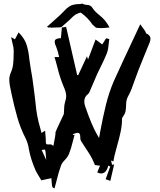

<svg xmlns="http://www.w3.org/2000/svg" viewBox="-20 -948 900 1079"><path d="M286.6 110.8Q276.9 106.9 274.9 104Q271.5 99.1 268.6 53.2L212.4 65.4L210.4 62Q185.1 21 180.2 10.3Q152.3 -54.2 142.6 -108.4Q137.7 -142.1 124.5 -169.4Q94.2 -228 76.7 -290.5Q59.1 -353 44.4 -422.4Q32.2 -475.1 32.2 -500Q32.2 -519.5 39.1 -535.6Q50.8 -561.5 53.7 -586.9Q56.6 -612.3 56.6 -638.7L57.1 -661.1Q57.1 -681.6 50.3 -704.1Q45.9 -721.2 42.5 -739.3L64 -727.1Q74.7 -746.6 84.5 -766.1Q120.1 -730.5 130.9 -692.1Q141.6 -653.8 145 -614.7Q147.9 -591.3 151.9 -567.9Q163.1 -508.3 169.9 -448.7L174.8 -411.1L179.7 -368.7Q185.5 -297.4 206.1 -228Q206.1 -227.1 206.5 -226.6L213.4 -200.7L233.4 -213.9Q233.9 -202.1 235.4 -189.5Q237.3 -174.3 237.3 -158.7V-152.3Q237.3 -141.6 240.7 -138.2Q242.2 -136.2 254.4 -136.2L260.3 -136.7Q272 -136.7 277.8 -128.9H280.3L282.7 -142.1Q292 -190.4 292 -197.3Q291.5 -200.2 291.5 -203.6Q291.5 -207 321.3 -270L338.4 -306.2Q338.9 -307.1 338.9 -311Q339.4 -312 340.3 -332.5V-335.9Q340.3 -356.9 346.2 -377Q352.1 -393.1 352.1 -407.7Q352.1 -429.7 338.4 -459.5Q316.4 -512.2 302.2 -570.8Q292 -610.8 286.1 -627.4H312.5Q306.2 -658.2 296.4 -683.1Q287.6 -701.2 287.6 -712.9Q287.6 -718.8 289.6 -722.7Q295.4 -732.4 322.3 -733.9L327.6 -793.5L351.6 -796.9L413.6 -526.4L419.4 -525.4L468.8 -631.8L474.6 -613.3L517.1 -726.1L554.7 -698.2L576.2 -732.9L594.2 -728.5Q592.3 -719.2 590.8 -701.2Q589.4 -675.3 581.5 -650.9Q565.9 -612.8 547.9 -576.7Q537.1 -555.7 526.9 -533.7Q515.6 -508.3 482.9 -431.2Q480 -423.8 474.1 -418.9Q453.6 -403.3 453.6 -377.9Q453.6 -364.7 459 -349.6Q495.1 -243.2 527.8 -187.5L528.8 -186.5Q532.2 -179.7 536.6 -172.4L544.9 -217.3Q558.6 -290.5 575.4 -359.4Q592.3 -428.2 620.1 -493.2Q659.7 -581.1 768.1 -811.5L782.7 -791.5Q798.3 -771.5 799.8 -764.2Q799.8 -761.7 800.8 -760.7Q825.7 -750.5 825.7 -729.5Q825.7 -719.2 817.4 -699.7L816.9 -699.2L790 -633.3Q756.8 -554.2 728 -472.2Q715.8 -434.6 697.3 -401.9Q688.5 -382.8 688.5 -356.4V-353.5Q688 -336.9 685.1 -320.3Q682.1 -307.6 672.9 -295.4L666 -284.2Q666 -245.6 658 -207.8Q649.9 -169.9 639.2 -132.8Q622.1 -73.2 617.2 -40.5L604 -46.4L609.9 -21.5L621.6 -24.4L600.1 68.4L573.7 59.1L599.6 -12.2L588.4 -17.1Q577.6 26.9 547.9 26.9Q538.1 26.9 526.4 21L542 -16.6Q523.9 -18.6 513.7 -20.5L506.3 -37.1Q496.1 -64 464.4 -110.8Q454.1 -126 443.8 -142.6L441.9 -145V-145.5Q431.2 -159.7 431.2 -171.9V-177.2Q431.2 -201.7 416.5 -201.7Q409.7 -201.7 390.6 -194.3L389.2 -189.5Q390.6 -189.5 390.9 -189.7Q391.1 -189.9 391.6 -189.9L398.9 -189.5Q391.1 -162.6 389.2 -153.3Q380.9 -116.2 366.7 -80.6Q358.4 -63 344.5 -49.3Q330.6 -35.6 323.7 -20Q308.1 22.9 297.9 67.4Q293.5 85.9 288.1 104.5ZM239.7 -49.3Q236.8 -103 232.4 -107.4H229.5Q224.1 -107.4 217.3 -105.5L214.4 -104.5ZM545.9 -790Q541 -790 541 -790.5L541.5 -791L536.1 -790.5Q522 -790.5 516.6 -794.7Q511.2 -798.8 499.5 -810.1Q473.6 -849.1 434.1 -877Q425.8 -877 404.3 -866.2Q395.5 -861.3 369.1 -834.5L325.2 -795.9Q322.3 -793.5 277.8 -793Q272.5 -793 268.1 -792L265.6 -793.9L252 -793L244.1 -797.4Q278.3 -829.1 291.5 -839.8Q320.3 -864.3 344.2 -890.1Q353.5 -900.9 367.7 -910.6Q388.2 -925.3 429.7 -925.3Q436.5 -925.8 441.4 -927.7H442.9Q450.2 -922.4 463.9 -920.9Q490.7 -920.9 500.5 -902.3Q511.7 -884.3 538.1 -863.3Q558.6 -846.7 571.8 -830.6Q584.5 -813.5 595.7 -793.9Q568.4 -790 545.9 -790Z"/></svg>

Font: Unutterable
Style: Regular
Weight: 400
Designer: GGBotNet
Foundry: f0n7.com
Version: 1.00